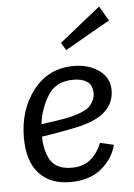

<svg xmlns="http://www.w3.org/2000/svg" viewBox="-51 -722 539 772"><g transform="rotate(-5 218.5 -336.5)"><path d="M413 -624 231 -520 213 -551 378 -683ZM213 -47Q259 -47 288.5 -71.5Q318 -96 334 -137L389 -124Q375 -68 327 -29Q279 10 202 10Q121 10 76 -39.5Q31 -89 31 -183Q31 -297 92.5 -375.5Q154 -454 256 -454Q315 -454 357 -424.5Q399 -395 399 -343Q399 -294 362.5 -259Q326 -224 240 -206Q209 -200 174.5 -193.5Q140 -187 104 -182Q105 -119 129.5 -83Q154 -47 213 -47ZM211 -248Q287 -265 306.5 -289Q326 -313 326 -337Q326 -371 305 -385Q284 -399 249 -399Q179 -399 146.5 -347Q114 -295 106 -232Q174 -241 211 -248Z"/></g></svg>

Font: Zilla Slab
Style: Italic
Weight: 400
Italic angle: -6°
Designer: Typotheque.com
Foundry: Typotheque type foundry
Version: Version 1.1; 2017; ttfautohint (v1.6)